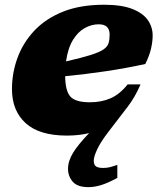

<svg xmlns="http://www.w3.org/2000/svg" viewBox="-20 -557 670 810"><path d="M518.5 -106.5 439 -3Q404 42.5 389.8 73.5Q375.5 104.5 375.5 121Q375.5 138 384.8 144.8Q394 151.5 415.5 151.5Q430 151.5 442.5 148.5Q455 145.5 475 138.5V193.5Q434.5 215.5 406.2 224Q378 232.5 353 232.5Q306.5 232.5 286.8 209.5Q267 186.5 267 155.5Q267 122.5 288 88Q309 53.5 356 4.5Q313.5 15 262 15Q146 15 88.2 -37.5Q30.5 -90 30.5 -181Q30.5 -249.5 53.8 -313Q77 -376.5 124.5 -427.2Q172 -478 245.2 -507.5Q318.5 -537 419 -537Q492.5 -537 537.5 -519.5Q582.5 -502 603.2 -472.8Q624 -443.5 624 -407.5Q624 -381.5 617.2 -352Q610.5 -322.5 593 -287Q511 -269 424.2 -256.2Q337.5 -243.5 255 -235.5Q255.5 -173.5 277 -149.5Q298.5 -125.5 359.5 -125.5Q408 -125.5 446.8 -142.5Q485.5 -159.5 518.5 -201H573Q560 -171.5 546.8 -148.8Q533.5 -126 518.5 -106.5ZM396.5 -454.5Q366.5 -454.5 337.8 -438.8Q309 -423 287.8 -388.5Q266.5 -354 258.5 -298Q324.5 -313 361.8 -324.8Q399 -336.5 416.2 -348.2Q433.5 -360 438 -375Q442.5 -390 442.5 -411.5Q442.5 -454.5 396.5 -454.5Z"/></svg>

Font: Newsreader Caption ExtraBold
Style: Italic
Weight: 800
Italic angle: -17°
Designer: Hugues Gentile
Foundry: Production Type
Version: Version 1.001